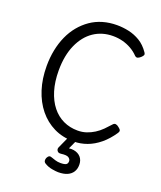

<svg xmlns="http://www.w3.org/2000/svg" viewBox="-200 -1013 1176 1405"><g transform="rotate(20 387.5 -310.5)"><path d="M455 19Q369 19 300.5 -14.5Q232 -48 183 -108.5Q134 -169 107.5 -251.5Q81 -334 81 -433Q81 -499 93 -558.5Q105 -618 128 -669Q151 -720 184.5 -760.5Q218 -801 260.5 -830.5Q303 -860 354.5 -875Q406 -890 464 -890Q510 -890 556 -880Q602 -870 644 -845Q686 -820 719 -772Q728 -759 724 -750.5Q720 -742 708 -731Q694 -719 684 -717Q674 -715 664 -724Q639 -750 607.5 -768Q576 -786 540 -795.5Q504 -805 464 -805Q422 -805 384.5 -794Q347 -783 314.5 -761Q282 -739 256.5 -707Q231 -675 212.5 -633.5Q194 -592 184.5 -542Q175 -492 175 -433Q175 -345 196 -276.5Q217 -208 254.5 -161Q292 -114 343 -90Q394 -66 455 -66Q491 -66 522.5 -76.5Q554 -87 582.5 -105Q611 -123 635 -147Q659 -171 682 -197Q691 -207 702.5 -205.5Q714 -204 727 -193Q742 -182 745 -173Q748 -164 740 -152Q701 -94 655 -56Q609 -18 558.5 0.5Q508 19 455 19ZM425 269Q409 269 377 263.5Q345 258 318 241Q307 234 305.5 222.5Q304 211 309 200Q316 186 325 182Q334 178 347 184Q358 188 377 194Q396 200 418 200Q449 200 461.5 192.5Q474 185 474 166Q474 151 458.5 140Q443 129 399 135Q388 136 382 134Q376 132 370 125Q365 118 364.5 111Q364 104 367 97L417 -13H482L428 105L398 89Q443 72 478 78Q513 84 533 107Q553 130 553 166Q553 198 538.5 221Q524 244 496 256.5Q468 269 425 269Z"/></g></svg>

Font: Playwrite IT Moderna
Style: Regular
Weight: 400
Designer: Veronika Burian, José Scaglione
Foundry: TypeTogether
Version: Version 1.002